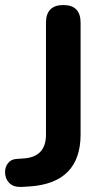

<svg xmlns="http://www.w3.org/2000/svg" viewBox="-34 -733 413 760"><path d="M50 7Q19 8 2.5 -9Q-14 -26 -14 -52Q-14 -72 -2 -87.5Q10 -103 33 -104L62 -106Q148 -113 148 -200V-643Q148 -713 217 -713Q285 -713 285 -643V-201Q285 -9 84 5Z"/></svg>

Font: Chiron GoRound TC SB
Style: Regular
Weight: 500
Designer: Ryoko NISHIZUKA 西塚涼子 (kana, bopomofo & ideographs); Paul D. Hunt (Latin, Greek & Cyrillic); Sandoll Communications 산돌커뮤니
Foundry: Adobe
Version: Version 1.000;hotconv 1.1.1;makeotfexe 2.6.0